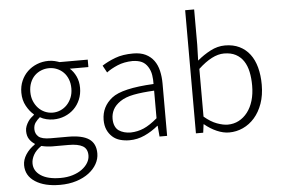

<svg xmlns="http://www.w3.org/2000/svg" viewBox="-64 -888 1805 1235"><g transform="rotate(-5 838.5 -270.5)"><path d="M275 254Q175 254 115 215Q55 176 55 108Q55 73 76.5 39.5Q98 6 135 -19V-24Q115 -36 101 -57Q87 -78 87 -110Q87 -127 93 -142Q99 -157 107.5 -170Q116 -183 126.5 -192.5Q137 -202 146 -209V-213Q120 -234 99 -272Q78 -310 78 -358Q78 -400 93 -434.5Q108 -469 134 -494Q160 -519 195 -533Q230 -547 269 -547Q291 -547 309 -542.5Q327 -538 340 -533H522V-485H402Q426 -464 441.5 -431Q457 -398 457 -357Q457 -316 442.5 -281.5Q428 -247 402.5 -222Q377 -197 342.5 -183Q308 -169 269 -169Q247 -169 224 -174.5Q201 -180 183 -191Q166 -177 153.5 -160Q141 -143 141 -117Q141 -88 162 -69Q183 -50 241 -50H353Q444 -50 487.5 -20.5Q531 9 531 73Q531 108 513 140.5Q495 173 461.5 198.5Q428 224 380.5 239Q333 254 275 254ZM269 -213Q295 -213 319 -223.5Q343 -234 361 -253Q379 -272 390 -298.5Q401 -325 401 -358Q401 -391 390.5 -417.5Q380 -444 362 -462Q344 -480 320 -490Q296 -500 269 -500Q242 -500 217.5 -490Q193 -480 175 -462Q157 -444 146.5 -417.5Q136 -391 136 -358Q136 -325 147 -298.5Q158 -272 176 -253Q194 -234 218 -223.5Q242 -213 269 -213ZM282 210Q325 210 360.5 199Q396 188 421 169.5Q446 151 459.5 128Q473 105 473 81Q473 38 442.5 20.5Q412 3 352 3H243Q234 3 215 1Q196 -1 176 -6Q141 18 125.5 46Q110 74 110 101Q110 150 155 180Q200 210 282 210Z M745 7Q713 7 684.5 -1Q656 -9 635 -28Q614 -47 602 -74Q590 -101 590 -138Q591 -223 658.5 -276.5Q726 -330 930 -340Q931 -368 926.5 -397.5Q922 -427 906.5 -451.5Q891 -476 868 -487Q845 -498 808 -499Q753 -498 710.5 -480Q668 -462 639 -440L614 -486Q629 -496 650.5 -507Q672 -518 698 -528Q724 -538 753.5 -542.5Q783 -547 816 -547Q864 -547 896.5 -531Q929 -515 949.5 -487Q970 -459 979 -420.5Q988 -382 988 -338V0H939L933 -70H931Q890 -36 843 -14.5Q796 7 745 7ZM757 -42Q802 -43 842 -60.5Q882 -78 930 -119V-297Q851 -293 797 -282.5Q743 -272 709.5 -249Q676 -226 662 -198.5Q648 -171 648 -140Q648 -113 656.5 -93.5Q665 -74 680 -63.5Q695 -53 715 -47.5Q735 -42 757 -42Z M1388 13Q1350 13 1308.5 -5Q1267 -23 1230 -54H1228L1221 0H1174V-795H1232V-567L1229 -465Q1269 -499 1315 -523Q1361 -547 1409 -547Q1462 -547 1502 -527.5Q1542 -508 1569 -472.5Q1596 -437 1609.5 -386.5Q1623 -336 1623 -275Q1623 -207 1604 -153.5Q1585 -100 1552.5 -63Q1520 -26 1477.5 -6.5Q1435 13 1388 13ZM1383 -38Q1422 -38 1454.5 -55Q1487 -72 1511 -103Q1535 -134 1548 -177.5Q1561 -221 1561 -275Q1561 -323 1552.5 -363.5Q1544 -404 1524.5 -433.5Q1505 -463 1474 -479.5Q1443 -496 1398 -496Q1360 -496 1318.5 -474.5Q1277 -453 1232 -411V-103Q1274 -67 1314 -52.5Q1354 -38 1383 -38Z"/></g></svg>

Font: SpoqaHanSans-Light
Style: Regular
Weight: 300
Designer: [Spoqa Han Sans] Dong-huui Kim \uAE40 \uB3D9 \uD718  Younghwa Kang \uAC15 \uC601 \uD654  [Noto Sans] Ryoko NISHIZUKA \u8
Foundry: Spoqa (http://www.spoqa-han-sans.com)
Version: Version 2.000